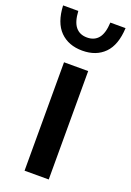

<svg xmlns="http://www.w3.org/2000/svg" viewBox="-188 -851 619 907"><g transform="rotate(20 121.0 -398.0)"><path d="M60.5 0V-545H182V0ZM122 -626Q52.5 -626 10.5 -668.2Q-31.5 -710.5 -35.5 -796H41Q44 -742 64.5 -717Q85 -692 122 -692Q159 -692 179.2 -717Q199.5 -742 202 -796H278.5Q274.5 -710 233 -668Q191.5 -626 122 -626Z"/></g></svg>

Font: Encode Sans Semi Condensed SemiBold
Style: Regular
Weight: 600
Width: 4
Designer: Multiple Designers
Foundry: Impallari Type
Version: Version 3.000; ttfautohint (v1.8.3) -l 8 -r 50 -G 200 -x 14 